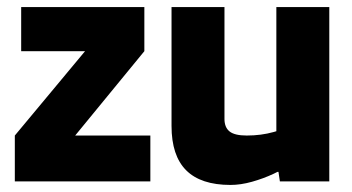

<svg xmlns="http://www.w3.org/2000/svg" viewBox="-20 -514 996 544"><path d="M406 0H22V-130L221 -369H40V-494H389V-369L193 -130H406Z M466 -157V-494H616V-177Q616 -153 630.5 -141.5Q645 -130 679 -130Q720 -130 755.5 -140Q791 -150 801 -156V-46Q784 -35 755 -21.5Q726 -8 694 1Q662 10 633 10Q549 10 507.5 -31.5Q466 -73 466 -157ZM913 -494V0H773L769 -27H763V-494Z"/></svg>

Font: Blinker
Style: Regular
Weight: 400
Designer: Juergen Huber
Foundry: supertype
Version: 1.017